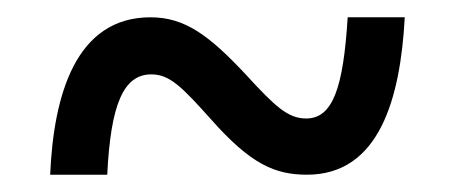

<svg xmlns="http://www.w3.org/2000/svg" viewBox="-20 -468 528 222"><path d="M38 -266H104C108 -348 123 -382 155 -382C176 -382 190 -368 224 -330C270 -278 298 -266 335 -266C419 -266 443 -355 448 -448H382C377 -367 365 -331 334 -331C313 -331 298 -345 265 -381C222 -427 194 -448 154 -448C68 -448 42 -359 38 -266Z"/></svg>

Font: Noto Serif Sinhala Condensed SemiBold
Style: Regular
Weight: 600
Width: 3
Designer: Jelle Bosma - Monotype Design Team
Foundry: Monotype Imaging Inc.
Version: Version 2.007